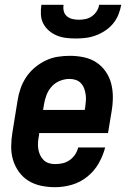

<svg xmlns="http://www.w3.org/2000/svg" viewBox="-20 -770 540 798"><path d="M209 8Q179 8 150.5 2Q122 -4 98.5 -18.5Q75 -33 58.5 -56Q42 -79 34 -106Q26 -133 26.5 -163Q27 -193 32 -222L53 -352Q57 -378 65.5 -402.5Q74 -427 89 -449.5Q104 -472 125 -489.5Q146 -507 170 -518.5Q194 -530 219.5 -534Q245 -538 270 -538Q300 -538 328.5 -532Q357 -526 380 -511Q403 -496 419 -473Q435 -450 442 -423Q449 -396 449 -366.5Q449 -337 444 -308L429 -217H143L142 -207Q139 -193 138 -179Q137 -165 139 -151.5Q141 -138 146.5 -126Q152 -114 161 -105Q170 -96 182.5 -92Q195 -88 209 -88Q225 -88 240.5 -91.5Q256 -95 269.5 -104.5Q283 -114 292 -127.5Q301 -141 305 -157H417Q408 -122 389.5 -90Q371 -58 342 -35Q313 -12 278.5 -2Q244 8 209 8ZM159 -313H332L334 -323Q336 -337 337 -351Q338 -365 336 -378Q334 -391 329.5 -403Q325 -415 316 -424.5Q307 -434 294.5 -438Q282 -442 268 -442Q249 -442 229 -434Q209 -426 195 -410.5Q181 -395 173.5 -375.5Q166 -356 163 -337ZM295 -610Q274 -610 254 -612.5Q234 -615 216 -622.5Q198 -630 183.5 -642.5Q169 -655 160 -672Q151 -689 150 -709.5Q149 -730 152 -750H244Q242 -737 245 -724Q248 -711 258 -702.5Q268 -694 281 -691Q294 -688 308 -688Q322 -688 336 -691Q350 -694 362 -702.5Q374 -711 382 -723.5Q390 -736 392 -750H484Q480 -729 472 -709Q464 -689 450 -672Q436 -655 417 -642.5Q398 -630 377.5 -622.5Q357 -615 336 -612.5Q315 -610 295 -610Z"/></svg>

Font: Iosevka Curly Oblique
Style: Bold
Weight: 700
Italic angle: -9°
Monospace: yes
Designer: Belleve Invis
Foundry: Belleve Invis
Version: Version 11.1.0; ttfautohint (v1.8.3)